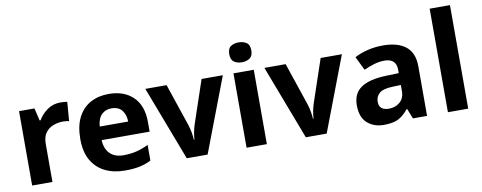

<svg xmlns="http://www.w3.org/2000/svg" viewBox="-65 -1069 3486 1388"><g transform="rotate(-10 1678.5 -375.0)"><path d="M383 -556Q394 -556 409 -555Q424 -554 433 -552L422 -412Q415 -414 401.5 -415.5Q388 -417 378 -417Q340 -417 305 -403.5Q270 -390 248.5 -360Q227 -330 227 -278V0H78V-546H191L213 -454H220Q244 -496 286 -526Q328 -556 383 -556Z M737 -556Q850 -556 916 -491.5Q982 -427 982 -308V-236H630Q632 -173 667.5 -137Q703 -101 766 -101Q819 -101 862 -111.5Q905 -122 951 -144V-29Q911 -9 866.5 0.5Q822 10 759 10Q677 10 614 -20.5Q551 -51 515 -113Q479 -175 479 -269Q479 -365 511.5 -428.5Q544 -492 602 -524Q660 -556 737 -556ZM738 -450Q695 -450 666.5 -422Q638 -394 633 -335H842Q841 -385 816 -417.5Q791 -450 738 -450Z M1213 0 1005 -546H1161L1266 -235Q1275 -207 1280.5 -177Q1286 -147 1287 -123H1291Q1294 -177 1313 -235L1418 -546H1574L1366 0Z M1727 -760Q1760 -760 1784 -744.5Q1808 -729 1808 -687Q1808 -646 1784 -630Q1760 -614 1727 -614Q1693 -614 1669.5 -630Q1646 -646 1646 -687Q1646 -729 1669.5 -744.5Q1693 -760 1727 -760ZM1801 -546V0H1652V-546Z M2087 0 1879 -546H2035L2140 -235Q2149 -207 2154.5 -177Q2160 -147 2161 -123H2165Q2168 -177 2187 -235L2292 -546H2448L2240 0Z M2750 -557Q2860 -557 2918.5 -509.5Q2977 -462 2977 -364V0H2873L2844 -74H2840Q2805 -30 2766 -10Q2727 10 2659 10Q2586 10 2538 -32.5Q2490 -75 2490 -163Q2490 -250 2551 -291.5Q2612 -333 2734 -337L2829 -340V-364Q2829 -407 2806.5 -427Q2784 -447 2744 -447Q2704 -447 2666 -435.5Q2628 -424 2590 -407L2541 -508Q2585 -531 2638.5 -544Q2692 -557 2750 -557ZM2829 -253 2771 -251Q2699 -249 2671 -225Q2643 -201 2643 -162Q2643 -128 2663 -113.5Q2683 -99 2715 -99Q2763 -99 2796 -127.5Q2829 -156 2829 -208Z M3279 0H3130V-760H3279Z"/></g></svg>

Font: Noto IKEA Latin
Style: Bold
Weight: 700
Designer: Monotype Design Team
Foundry: Monotype Imaging Inc.
Version: Version 1.0